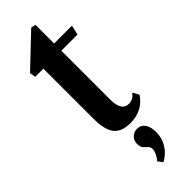

<svg xmlns="http://www.w3.org/2000/svg" viewBox="-305 -666 931 931"><g transform="rotate(-45 161.0 -200.5)"><path d="M187.5 10.5Q125.5 10.5 99.8 -23Q74 -56.5 74 -130.5V-475H18L13 -505.5L173 -657.5L197 -652.5V-524.5H319.5L308 -475H197V-140.5Q197 -61 247 -61Q260.5 -61 273 -67Q285.5 -73 296 -88.5L314.5 -56.5Q293.5 -23.5 260.5 -6.5Q227.5 10.5 187.5 10.5ZM165 257.5 146.5 233Q158.5 219.5 166 203.2Q173.5 187 173.5 176Q173.5 161.5 164.5 153.5Q155.5 145.5 146.2 135.2Q137 125 137 104Q137 82 151.8 67Q166.5 52 189.5 52Q214.5 52 229 72.5Q243.5 93 243.5 129Q243.5 170 223 203.5Q202.5 237 165 257.5Z"/></g></svg>

Font: Libre Caslon Condensed
Style: Bold
Weight: 700
Designer: Pablo Impallari, Rodrigo Fuenzalida, Katja Schimmel, Ertekin Erdin
Foundry: Pablo Impallari, Rodrigo Fuenzalida
Version: Version 2.000; ttfautohint (v1.8.4.7-5d5b);gftools[0.9.33]